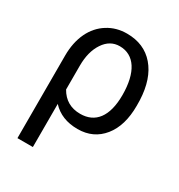

<svg xmlns="http://www.w3.org/2000/svg" viewBox="-175 -657 915 979"><g transform="rotate(30 283.0 -167.5)"><path d="M289.1 -538.1C247.1 -538.1 209.5 -527.8 176.3 -506.8C109.4 -465.3 70.8 -386.2 70.8 -283.2V203.1H161.6V-50.8C198.7 -10.3 249 9.8 312.5 9.8C374.5 9.8 423.8 -13.2 460.4 -58.6C497.1 -104 515.1 -166 515.1 -244.1L514.6 -276.4C511.2 -358.9 489.3 -423.3 449.7 -469.2C410.2 -515.1 356.4 -538.1 289.1 -538.1ZM161.6 -275.9C161.6 -331.1 173.3 -376 196.8 -411.1C220.2 -446.3 251 -463.9 289.1 -463.9C375.5 -463.9 424.8 -387.7 424.8 -254.4C424.8 -127.4 373.5 -64 285.6 -64C230 -64 188.5 -87.9 161.6 -135.7Z"/></g></svg>

Font: Roboto
Style: Regular
Weight: 400
Designer: Google
Version: Version 2.137; 2017